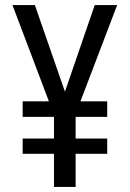

<svg xmlns="http://www.w3.org/2000/svg" viewBox="-20 -734 512 754"><path d="M235 -374 117 -714H29L172 -336H69V-275H192V-190H69V-130H192V0H277V-130H401V-190H277V-275H401V-336H296L440 -714H352Z"/></svg>

Font: Noto Sans Sinhala UI Condensed
Style: Regular
Weight: 400
Width: 3
Designer: Jelle Bosma - Monotype Design Team
Foundry: Monotype Imaging Inc.
Version: Version 2.006